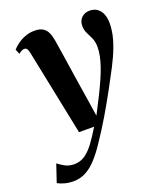

<svg xmlns="http://www.w3.org/2000/svg" viewBox="-179 -632 825 973"><g transform="rotate(-20 234.0 -145.5)"><path d="M65.5 -438Q62 -455.5 56.8 -462.2Q51.5 -469 43.5 -469Q35 -469 27.8 -465.2Q20.5 -461.5 11.5 -454L0.5 -480Q10.5 -492 28.5 -505.5Q46.5 -519 70.5 -528.5Q94.5 -538 123 -538Q150 -538 166.5 -528.2Q183 -518.5 191.8 -499.8Q200.5 -481 205 -454Q210.5 -419.5 216.8 -378.2Q223 -337 229.8 -293Q236.5 -249 243 -205.8Q249.5 -162.5 256 -124L271 -26L320.5 -123Q339 -160.5 353 -192.5Q367 -224.5 376.5 -252.8Q386 -281 390.8 -306Q395.5 -331 395.5 -353.5Q395 -380.5 386 -400.2Q377 -420 368 -437.8Q359 -455.5 359 -478Q359 -504.5 376 -521.2Q393 -538 419.5 -538Q445.5 -538 462.2 -525Q479 -512 486.8 -490.8Q494.5 -469.5 494.5 -445.5Q494.5 -403.5 482.5 -360.8Q470.5 -318 450.2 -274.2Q430 -230.5 404.5 -184.5Q389.5 -155.5 373.2 -126Q357 -96.5 340.5 -67.2Q324 -38 306.8 -9Q289.5 20 271.5 48.8Q253.5 77.5 234 106Q205 150.5 176.2 182.2Q147.5 214 116.5 230.5Q85.5 247 49 247Q24 247 2 241Q-20 235 -35 226.5L-3 131.5Q7.5 140.5 30.2 153.8Q53 167 82 167Q115 167 141 149Q167 131 190.8 98.5Q214.5 66 241 22.5H159.5Z"/></g></svg>

Font: Merriweather 96pt
Style: Bold Italic
Weight: 700
Italic angle: -7.8°
Version: Version 2.101